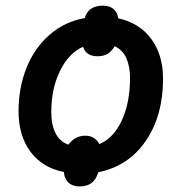

<svg xmlns="http://www.w3.org/2000/svg" viewBox="-20 -608 645 682"><path d="M559.1 -328.1Q559.1 -196.8 497.6 -107.2Q436 -17.6 329.1 3.9Q321.3 29.8 305.2 42Q289.1 54.2 262.2 54.2Q237.3 54.2 222.9 40.3Q208.5 26.4 207 2.9Q131.3 -11.7 88.6 -68.6Q45.9 -125.5 45.9 -212.9Q45.9 -296.4 74.2 -367.2Q102.5 -438 156.2 -484.6Q210 -531.2 280.8 -543.9Q288.6 -567.4 304.4 -577.6Q320.3 -587.9 346.2 -587.9Q369.6 -587.9 383.3 -575.9Q397 -564 399.9 -543Q475.6 -526.4 517.3 -469.7Q559.1 -413.1 559.1 -328.1ZM441.9 -332Q441.9 -371.6 428.7 -401.4Q415.5 -431.2 387.2 -443.8Q376 -424.3 361.3 -416.3Q346.7 -408.2 326.2 -408.2Q285.6 -408.2 274.9 -441.9Q224.1 -419.4 193.1 -356Q162.1 -292.5 162.1 -210Q162.1 -164.6 177.5 -134.5Q192.9 -104.5 223.1 -94.2Q246.1 -126 283.2 -126Q316.9 -126 333 -96.2Q382.8 -116.7 412.4 -179.7Q441.9 -242.7 441.9 -332Z"/></svg>

Font: Open Sans Semibold
Style: Italic
Weight: 600
Italic angle: -12°
Foundry: Ascender Corporation
Version: Version 1.10